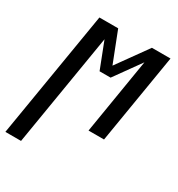

<svg xmlns="http://www.w3.org/2000/svg" viewBox="-223 -635 898 966"><g transform="rotate(30 225.5 -152.5)"><path d="M-49 215 73 -520H182L251 -343L378 -520H486L400 0H310L382 -438L273 -286H209L150 -438L42 215Z"/></g></svg>

Font: Iosevka SS04 Medium Oblique
Style: Regular
Weight: 500
Italic angle: -9°
Monospace: yes
Designer: Belleve Invis
Foundry: Belleve Invis
Version: Version 19.0.0; ttfautohint (v1.8.4)